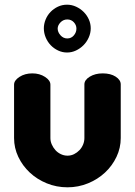

<svg xmlns="http://www.w3.org/2000/svg" viewBox="-20 -789 575 819"><path d="M268 10Q221 10 179.5 -7Q138 -24 107 -53Q76 -82 58 -120Q40 -158 40 -200V-428Q40 -446 63 -461Q86 -476 118 -476Q149 -476 172 -461Q195 -446 195 -428V-200Q195 -186 201 -172.5Q207 -159 216.5 -148.5Q226 -138 239.5 -131.5Q253 -125 268 -125Q283 -125 296 -131.5Q309 -138 319 -148.5Q329 -159 334.5 -172.5Q340 -186 340 -200V-429Q340 -448 363 -462Q386 -476 418 -476Q452 -476 473.5 -462Q495 -448 495 -429V-200Q495 -158 477 -120Q459 -82 428 -53Q397 -24 355.5 -7Q314 10 268 10ZM266 -769Q286 -769 304.5 -760.5Q323 -752 337 -738Q351 -724 359 -706Q367 -688 367 -668Q367 -648 358.5 -629Q350 -610 336 -596Q322 -582 304 -573.5Q286 -565 266 -565Q246 -565 228 -573.5Q210 -582 196.5 -596Q183 -610 175 -629Q167 -648 167 -668Q167 -687 174.5 -705.5Q182 -724 195.5 -738Q209 -752 227 -760.5Q245 -769 266 -769ZM306 -667Q306 -682 295 -694Q284 -706 267 -706Q250 -706 238 -693.5Q226 -681 226 -667Q226 -652 238 -638.5Q250 -625 267 -625Q284 -625 295 -638Q306 -651 306 -667Z"/></svg>

Font: AkaAcidDosis
Style: ExtraBold
Weight: 800
Designer: Edgar Tolentino, Pablo Impallari, Igino Marini, Aka-Acid
Foundry: Edgar Tolentino, Pablo Impallari, Igino Marini, Aka-Acid
Version: Version 1.007